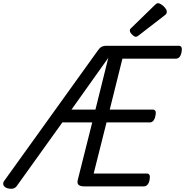

<svg xmlns="http://www.w3.org/2000/svg" viewBox="-59 -1160 1152 1195"><path d="M838 0H466Q441 0 430.5 -9Q420 -18 425 -40L515 -398H329L46 -3Q37 10 22.5 13.5Q8 17 -12 12Q-31 6 -37 -7Q-43 -20 -33 -34L548 -843Q560 -861 572 -868Q584 -875 604 -875H1055Q1066 -875 1070.5 -865.5Q1075 -856 1071 -835Q1067 -815 1058 -805Q1049 -795 1037 -795H703L624 -478H892Q904 -478 908.5 -468.5Q913 -459 908 -438Q904 -418 895 -408Q886 -398 874 -398H604L524 -80H855Q867 -80 871.5 -70.5Q876 -61 872 -40Q868 -20 858.5 -10Q849 0 838 0ZM386 -478H535L615 -800ZM787 -931Q777 -931 763 -945Q749 -959 749 -969Q749 -973 750 -976.5Q751 -980 758 -986L905 -1129Q911 -1134 914.5 -1137Q918 -1140 924 -1140Q934 -1140 947 -1131Q960 -1122 969.5 -1110Q979 -1098 979 -1088Q979 -1081 977 -1076Q975 -1071 964 -1063L806 -941Q800 -937 795.5 -934Q791 -931 787 -931Z"/></svg>

Font: Playwrite IS
Style: Regular
Weight: 400
Designer: Veronika Burian, José Scaglione
Foundry: TypeTogether
Version: Version 1.002